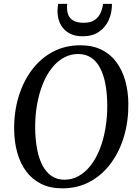

<svg xmlns="http://www.w3.org/2000/svg" viewBox="-20 -994 732 1024"><path d="M312 10.5Q247 10.5 198.8 -13.8Q150.5 -38 119 -81Q87.5 -124 71.8 -181Q56 -238 55.5 -303.5Q54.5 -396.5 79 -477.8Q103.5 -559 150 -621Q196.5 -683 262 -717.8Q327.5 -752.5 408.5 -752.5Q474.5 -752.5 522.8 -728.2Q571 -704 602 -661Q633 -618 648.5 -561.8Q664 -505.5 664.5 -442Q665.5 -349 641.5 -267.2Q617.5 -185.5 571.2 -123Q525 -60.5 459.5 -25Q394 10.5 312 10.5ZM323.5 -35.5Q365 -35.5 400.5 -55.8Q436 -76 464.2 -112.5Q492.5 -149 512.2 -199Q532 -249 542.2 -308.8Q552.5 -368.5 552 -434.5Q551.5 -496.5 542 -546.5Q532.5 -596.5 513.5 -632.2Q494.5 -668 465.5 -687Q436.5 -706 396.5 -706Q355.5 -706 319.8 -686.2Q284 -666.5 255.8 -630.2Q227.5 -594 207.8 -544.5Q188 -495 177.5 -435.5Q167 -376 167.5 -310Q168.5 -247.5 178.2 -196.8Q188 -146 207.5 -110Q227 -74 256 -54.8Q285 -35.5 323.5 -35.5ZM421.5 -800.5Q383 -800.5 356.5 -813.2Q330 -826 314 -847Q298 -868 291.8 -893.5Q285.5 -919 287 -944.5Q288 -953 288.5 -960Q289 -967 290 -973.5H338.5Q335 -943.5 342 -920.5Q349 -897.5 369.8 -885Q390.5 -872.5 427 -872.5Q465 -872.5 486.2 -888.2Q507.5 -904 517.2 -927.2Q527 -950.5 529.5 -973.5H577Q577.5 -926 559.8 -886.8Q542 -847.5 507.2 -824Q472.5 -800.5 421.5 -800.5Z"/></svg>

Font: Merriweather 48pt
Style: Italic
Weight: 400
Italic angle: -7.8°
Version: Version 2.101